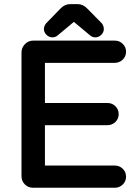

<svg xmlns="http://www.w3.org/2000/svg" viewBox="-20 -888 663 920"><path d="M201.2 -776.4 269.5 -846.7Q290 -868.2 315.4 -868.2H352.5Q377.9 -868.2 398.4 -846.7L467.8 -776.4Q477.5 -763.7 477.5 -748.5Q477.5 -733.4 465.3 -721.2Q453.1 -709 437.5 -709Q421.9 -709 411.1 -718.8L334 -783.2L256.8 -718.8Q246.1 -709 230.5 -709Q214.8 -709 202.6 -721.2Q190.4 -733.4 190.4 -748.5Q190.4 -763.7 201.2 -776.4ZM83 -43.9V-636.7Q83 -659.2 99.6 -676.8Q116.2 -693.4 138.7 -693.4H530.3Q552.7 -693.4 568.4 -677.7Q584 -662.1 584 -640.1Q584 -618.2 568.4 -602.5Q551.8 -586.9 530.3 -586.9H196.3Q195.3 -586.9 195.3 -586.9Q195.3 -586.9 195.3 -585.9V-394.5H495.1Q517.6 -394.5 533.2 -378.9Q548.8 -363.3 548.8 -340.8Q548.8 -319.3 533.2 -303.7Q516.6 -288.1 495.1 -288.1H195.3V-95.7V-94.7Q196.3 -94.7 196.3 -94.7H530.3Q552.7 -94.7 568.4 -79.1Q584 -63.5 584 -41.5Q584 -19.5 568.4 -3.9Q551.8 11.7 530.3 11.7H138.7Q115.2 11.7 99.1 -4.4Q83 -20.5 83 -43.9ZM195.3 -93.8ZM194.3 -586.9Z"/></svg>

Font: FakePearl
Style: SemiBold
Weight: 400
Version: Version 1.2